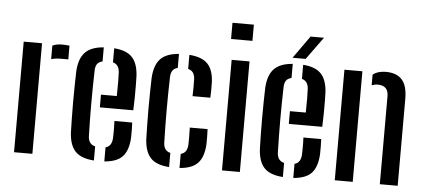

<svg xmlns="http://www.w3.org/2000/svg" viewBox="-53 -915 2291 1038"><g transform="rotate(5 1093.0 -396.5)"><path d="M209.5 -518.5V-592Q230 -602.5 262.5 -602.5Q282.5 -602.5 302 -600V-525.5H263.5Q231 -525.5 209.5 -518.5ZM53.5 0V-600H153V0Z M350.5 -134Q349.5 -167 348.8 -209.8Q348 -252.5 348 -298.8Q348 -345 348.8 -388.2Q349.5 -431.5 350.5 -464.5Q354.5 -534.5 386.8 -568.2Q419 -602 487.5 -607V-530.5Q467 -526 458.2 -513Q449.5 -500 449 -478Q446.5 -386 446.5 -301.8Q446.5 -217.5 449 -124Q450 -78.5 487.5 -69.5V7Q416.5 2 385.2 -31.8Q354 -65.5 350.5 -134ZM494.5 -282V-351H580.5Q581.5 -390 581.2 -427.5Q581 -465 580 -478Q578 -521.5 544 -530.5V-607Q612 -602 642.8 -568.5Q673.5 -535 677 -468Q677.5 -456.5 678 -425.2Q678.5 -394 678 -355.2Q677.5 -316.5 676 -282ZM544 7V-69.5Q578 -78 580 -124.5Q580.5 -139.5 580.8 -163.2Q581 -187 579.5 -215.5H676Q677 -201.5 677.2 -176Q677.5 -150.5 677 -134Q673.5 -65 643 -31.5Q612.5 2 544 7Z M759.5 -134Q758.5 -167 757.8 -209.8Q757 -252.5 757 -298.8Q757 -345 757.8 -388.2Q758.5 -431.5 759.5 -464.5Q763.5 -534.5 795.2 -568.2Q827 -602 895.5 -607V-531Q859 -523 858 -478Q855.5 -385.5 855.5 -301.2Q855.5 -217 858 -124Q859 -78.5 895.5 -70V7Q825 2 794 -31.8Q763 -65.5 759.5 -134ZM988.5 -386Q989.5 -407.5 989.5 -433.2Q989.5 -459 989 -478Q987.5 -522 952 -530.5V-607Q1021 -602 1052.2 -569Q1083.5 -536 1086 -468Q1086.5 -448.5 1086.2 -425Q1086 -401.5 1085 -386ZM952 7V-69.5Q987.5 -78 989 -124.5Q989.5 -144 989.5 -165Q989.5 -186 988.5 -215.5H1085Q1086 -200.5 1086.2 -176Q1086.5 -151.5 1086 -134Q1082.5 -65 1051.5 -31.5Q1020.5 2 952 7Z M1169 -712V-800H1285V-712ZM1182 0V-600H1279V0Z M1376 -134Q1375 -167 1374.2 -209.8Q1373.5 -252.5 1373.5 -298.8Q1373.5 -345 1374.2 -388.2Q1375 -431.5 1376 -464.5Q1380 -534.5 1412.2 -568.2Q1444.5 -602 1513 -607V-530.5Q1492.5 -526 1483.8 -513Q1475 -500 1474.5 -478Q1472 -386 1472 -301.8Q1472 -217.5 1474.5 -124Q1475.5 -78.5 1513 -69.5V7Q1442 2 1410.8 -31.8Q1379.5 -65.5 1376 -134ZM1520 -282V-351H1606Q1607 -390 1606.8 -427.5Q1606.5 -465 1605.5 -478Q1603.5 -521.5 1569.5 -530.5V-607Q1637.5 -602 1668.2 -568.5Q1699 -535 1702.5 -468Q1703 -456.5 1703.5 -425.2Q1704 -394 1703.5 -355.2Q1703 -316.5 1701.5 -282ZM1569.5 7V-69.5Q1603.5 -78 1605.5 -124.5Q1606 -139.5 1606.2 -163.2Q1606.5 -187 1605 -215.5H1701.5Q1702.5 -201.5 1702.8 -176Q1703 -150.5 1702.5 -134Q1699 -65 1668.5 -31.5Q1638 2 1569.5 7ZM1509 -640 1596 -762.5H1669L1580 -640Z M2038.5 0V-479Q2037.5 -535.5 1980.5 -535.5Q1964 -535.5 1948 -529V-586.5Q1975 -608 2018.5 -608Q2076.5 -608 2106 -575.8Q2135.5 -543.5 2135.5 -471V0ZM1794 0V-600H1891.5V0Z"/></g></svg>

Font: Big Shoulders Stencil Text SemiBold
Style: Regular
Weight: 600
Designer: Patric King
Foundry: XO Type Co
Version: Version 1.000